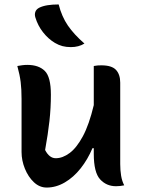

<svg xmlns="http://www.w3.org/2000/svg" viewBox="-20 -834 640 864"><path d="M103 -542Q154 -542 181.5 -515Q209 -488 209 -408Q209 -348 202.5 -289.5Q196 -231 183 -159Q202 -122 231 -122Q262 -122 293.5 -145.5Q325 -169 353 -221Q381 -273 402 -361V-537Q413 -539 419.5 -539.5Q426 -540 436 -540Q483 -540 502 -519.5Q521 -499 521 -462V-96Q521 -68 525 -43.5Q529 -19 539 0Q530 2 520.5 3Q511 4 502 4Q459 4 430.5 -27Q402 -58 402 -142V-167H396Q375 -117 343 -76.5Q311 -36 271.5 -13Q232 10 190 10Q158 10 132.5 -14Q107 -38 92 -75Q77 -112 77 -150V-389Q77 -433 73 -465Q69 -497 58 -537Q69 -539 80 -540.5Q91 -542 103 -542ZM244 -814Q258 -759 285.5 -719Q313 -679 360 -638Q334 -622 299 -622Q278 -622 261 -626.5Q244 -631 227 -641Q197 -659 173.5 -689Q150 -719 139 -756Q135 -769 139 -780.5Q143 -792 156 -799Q172 -807 194 -810.5Q216 -814 244 -814Z"/></svg>

Font: Recursive Sn Csl St SmB
Style: Regular
Weight: 600
Version: Version 1.079;hotconv 1.0.112;makeotfexe 2.5.65598; ttfautoh